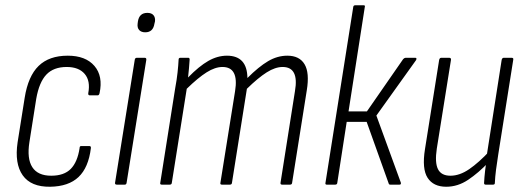

<svg xmlns="http://www.w3.org/2000/svg" viewBox="-20 -703 1992 731"><path d="M171 8Q98 9 66.5 -35.5Q35 -80 47 -161L74 -331Q87 -413 127 -452Q167 -491 238 -491Q306 -491 339.5 -452Q373 -413 359 -348Q357 -340 352 -340H322Q315 -340 316 -348Q325 -395 302.5 -421.5Q280 -448 234 -448Q184 -448 156.5 -419Q129 -390 118 -327L92 -162Q82 -99 103 -66.5Q124 -34 175 -34Q224 -34 249.5 -60Q275 -86 283 -139Q283 -147 289 -147H320Q327 -147 326 -139Q317 -65 279 -29Q241 7 171 8Z M425 0Q417 0 418 -7L493 -475Q494 -483 501 -483H531Q538 -483 537 -475L462 -7Q461 0 455 0ZM533 -580Q518 -580 510 -588.5Q502 -597 504 -613L505 -621Q510 -654 541 -654Q557 -654 564.5 -645Q572 -636 570 -621L568 -613Q563 -580 533 -580Z M596 0Q589 0 590 -6L647 -367Q653 -399 656 -427Q659 -455 660 -476Q660 -483 667 -483H697Q702 -483 702 -476Q701 -460 699.5 -443Q698 -426 696 -408Q738 -451 773 -471Q808 -491 844 -491Q921 -491 922 -406Q965 -449 1000.5 -470Q1036 -491 1074 -491Q1120 -491 1139.5 -458.5Q1159 -426 1148 -359L1092 -6Q1091 0 1084 0H1054Q1047 0 1048 -7L1103 -356Q1119 -448 1056 -448Q1028 -448 995.5 -427.5Q963 -407 920 -365L863 -6Q862 0 855 0H825Q818 0 819 -6L875 -356Q890 -448 827 -448Q799 -448 766.5 -427.5Q734 -407 691 -365L634 -6Q633 0 626 0Z M1561 -483Q1565 -483 1565.5 -480.5Q1566 -478 1564 -474L1413 -263L1506 -8Q1508 0 1501 0H1466Q1461 0 1460 -4L1376 -239H1300L1264 -6Q1263 0 1256 0H1224Q1218 0 1219 -6L1325 -677Q1326 -683 1333 -683H1364Q1371 -683 1369 -677L1307 -279H1377L1515 -478Q1520 -483 1524 -483Z M1679 8Q1630 8 1608 -26Q1586 -60 1598 -135L1652 -475Q1654 -483 1660 -483H1690Q1698 -483 1697 -475L1643 -137Q1635 -84 1647.5 -59Q1660 -34 1695 -34Q1730 -34 1766.5 -59Q1803 -84 1845 -129L1840 -85Q1802 -45 1762.5 -18.5Q1723 8 1679 8ZM1829 0Q1823 0 1823 -6Q1824 -28 1827 -53.5Q1830 -79 1833 -99V-110L1890 -475Q1892 -483 1898 -483H1928Q1936 -483 1934 -475L1877 -115Q1872 -84 1868.5 -56.5Q1865 -29 1864 -6Q1864 0 1857 0Z"/></svg>

Font: Sofia Sans Condensed Light
Style: Italic
Weight: 300
Italic angle: -9°
Version: Version 4.100